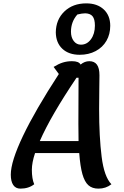

<svg xmlns="http://www.w3.org/2000/svg" viewBox="-20 -1095 733 1139"><path d="M569 -564 568 -448Q568 -283 583 -164.5Q598 -46 641 -2Q608 24 564 24Q527 24 504.5 4Q482 -16 469 -61.5Q456 -107 450 -187H188Q169 -130 169 -88Q169 -34 183 -2Q150 24 101 24Q73 24 58.5 2.5Q44 -19 44 -59Q44 -137 116.5 -289Q189 -441 329 -656L298 -698Q327 -716 352.5 -724Q378 -732 407 -732Q448 -732 458 -712Q482 -732 510 -732Q540 -732 555 -711.5Q570 -691 570 -648Q570 -595 569 -564ZM446 -258Q445 -289 445 -361Q445 -578 446 -634H434Q281 -407 216 -258ZM311 -903Q312 -979 362 -1027Q412 -1075 492 -1075Q557 -1075 595.5 -1039Q634 -1003 634 -942Q634 -892 611.5 -853Q589 -814 547.5 -792Q506 -770 453 -770Q388 -770 350 -805.5Q312 -841 311 -903ZM543 -943Q543 -981 529.5 -998Q516 -1015 486 -1016Q467 -1016 439 -1009Q401 -966 401 -907Q401 -873 417.5 -851.5Q434 -830 460 -830Q496 -830 519.5 -862Q543 -894 543 -943Z"/></svg>

Font: Lemonada
Style: Regular
Weight: 400
Designer: Mohamed Gaber (Arabic) Eduardo Tunni (Latin)
Foundry: Kief Type Foundry
Version: Version 3.006